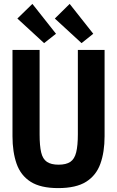

<svg xmlns="http://www.w3.org/2000/svg" viewBox="-20 -949 600 984"><path d="M278 15Q188 15 137 -17.5Q86 -50 65 -110Q44 -170 44 -251V-693H183V-260Q183 -202 191 -168Q199 -134 220.5 -119.5Q242 -105 280 -105Q319 -105 340.5 -119.5Q362 -134 370.5 -168.5Q379 -203 379 -261V-693H516V-251Q516 -170 494.5 -110Q473 -50 421.5 -17.5Q370 15 278 15ZM206 -728 69 -854 146 -929 267 -776ZM398 -728 261 -854 337 -929 458 -776Z"/></svg>

Font: Ubuntu Sans Mono
Style: Bold
Weight: 700
Monospace: yes
Designer: Dalton Maag Ltd
Foundry: Dalton Maag Ltd
Version: Version 1.006